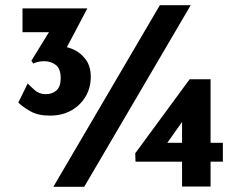

<svg xmlns="http://www.w3.org/2000/svg" viewBox="-20 -714 922 734"><path d="M170 -272Q125 -272 95.5 -289Q66 -306 50 -322L86 -395Q94 -386 112 -370Q130 -354 155 -354Q179 -354 195.5 -368Q212 -382 212 -415Q212 -451 193.5 -465.5Q175 -480 149 -480Q134 -480 123.5 -477Q113 -474 107 -471L100 -482L179 -610L206 -591H66V-682H314L210 -485L128 -509Q142 -521 159.5 -529Q177 -537 203 -537Q231 -538 259.5 -525.5Q288 -513 307.5 -487Q327 -461 327 -420Q327 -379 307.5 -345.5Q288 -312 253 -292Q218 -272 170 -272ZM709 -694 302 0H184L591 -694ZM832 -168V-96H498L497 -128L705 -411H785V-1H676V-280L703 -286L587 -122L571 -168Z"/></svg>

Font: Reem Kufi Fun SemiBold
Style: Regular
Weight: 600
Designer: Khaled Hosny
Version: Version 1.005